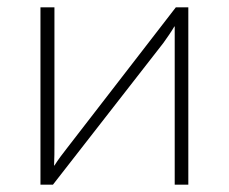

<svg xmlns="http://www.w3.org/2000/svg" viewBox="-20 -502 623 522"><path d="M492 -482H458L162 -99C151 -85 138 -68 128 -52H127C128 -72 128 -90 128 -110V-482H90V0H124L424 -385C434 -399 446 -416 454 -430H455V-375V0H492Z"/></svg>

Font: Exo 2 Extra Light
Style: Regular
Weight: 250
Designer: Natanael Gama
Version: Version 1.001;PS 001.001;hotconv 1.0.88;makeotf.lib2.5.64775